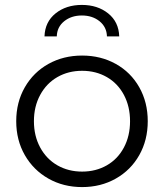

<svg xmlns="http://www.w3.org/2000/svg" viewBox="-20 -756 667 781"><path d="M46 -263Q46 -340 81 -401Q116 -462 177 -496Q238 -530 314 -530Q390 -530 451 -496Q512 -462 546.5 -401Q581 -340 581 -263Q581 -186 546.5 -125Q512 -64 451 -29.5Q390 5 314 5Q238 5 177 -29.5Q116 -64 81 -125Q46 -186 46 -263ZM509 -263Q509 -323 484 -370Q459 -417 414.5 -442.5Q370 -468 314 -468Q258 -468 213.5 -442.5Q169 -417 143.5 -370Q118 -323 118 -263Q118 -203 143.5 -156Q169 -109 213.5 -83.5Q258 -58 314 -58Q370 -58 414.5 -83.5Q459 -109 484 -156Q509 -203 509 -263ZM313 -736Q377 -736 420 -701.5Q463 -667 465 -608H415Q414 -646 385 -669.5Q356 -693 313 -693Q270 -693 241 -669.5Q212 -646 211 -608H161Q163 -667 206 -701.5Q249 -736 313 -736Z"/></svg>

Font: Montserrat-Regular
Style: Regular
Weight: 400
Version: Version 7.200